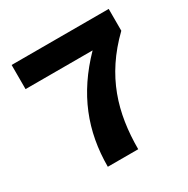

<svg xmlns="http://www.w3.org/2000/svg" viewBox="-152 -795 911 930"><g transform="rotate(-30 304.0 -330.0)"><path d="M33 -660V-525H408C256 -369 190 -199 190 0H360C360 -203 411 -378 576 -538V-660Z"/></g></svg>

Font: Work Sans
Style: Bold
Weight: 700
Designer: Wei Huang
Foundry: Wei Huang
Version: Version 2.012